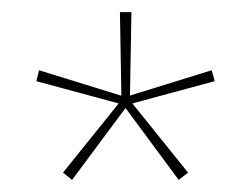

<svg xmlns="http://www.w3.org/2000/svg" viewBox="-20 -659 414 317"><path d="M99 -362 84 -374 179 -492 180.5 -487 40 -525 44.5 -543 183.5 -500 180.5 -496 178 -639H197L194.5 -496L190.5 -500L329.5 -543L334.5 -525L194 -487L195.5 -492L290.5 -374L275 -362L185.5 -483H189Z"/></svg>

Font: Anek Telugu Thin
Style: Regular
Weight: 250
Version: Version 1.003